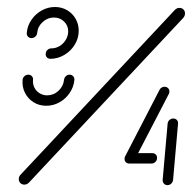

<svg xmlns="http://www.w3.org/2000/svg" viewBox="-20 -540 560 560"><path d="M183 -322.2Q189.3 -322.2 193.3 -317.8Q197.4 -313.3 197 -307Q195.2 -286.7 183.5 -269.3Q171.9 -251.9 153.7 -241.7Q135.6 -231.5 114.8 -231.5Q94.4 -231.5 78 -241.7Q61.5 -251.9 52.8 -269.3Q44.1 -286.7 45.9 -307Q46.3 -313.3 51.3 -317.8Q56.3 -322.2 62.6 -322.2Q68.9 -322.2 73 -317.8Q77 -313.3 76.3 -307Q75.2 -294.8 80.4 -284.4Q85.6 -274.1 95.6 -268Q105.6 -261.9 117.4 -261.9Q136.3 -261.9 150.6 -275.2Q164.8 -288.5 166.7 -307Q167.4 -313.3 172 -317.8Q176.7 -322.2 183 -322.2ZM71.9 -428.9Q65.6 -428.9 61.5 -433.3Q57.4 -437.8 58.1 -444.1Q59.6 -464.4 71.5 -481.9Q83.3 -499.3 101.5 -509.4Q119.6 -519.6 140.4 -519.6Q159.6 -519.6 175.6 -510.4Q191.5 -501.1 200.6 -485.2Q209.6 -469.3 209.6 -450.4Q209.6 -428.5 198.1 -409.8Q186.7 -391.1 167.6 -379.8Q148.5 -368.5 127 -368.5Q121.1 -368.5 117.2 -372.2Q113.3 -375.9 113.3 -381.9Q113.3 -388.9 118 -393.9Q122.6 -398.9 129.6 -398.9Q142.6 -398.9 153.9 -405.7Q165.2 -412.6 172 -424.1Q178.9 -435.6 178.9 -448.5Q178.9 -465.6 166.9 -477.2Q154.8 -488.9 137.4 -488.9Q118.9 -488.9 104.4 -475.7Q90 -462.6 88.5 -444.1Q88.1 -437.8 83.1 -433.3Q78.1 -428.9 71.9 -428.9ZM503.3 -517Q510.4 -517 515 -512.4Q519.6 -507.8 519.6 -501.1Q519.6 -493.7 514.8 -488.1L64.4 -7.4Q58.5 -1.5 51.1 -1.5Q44.1 -1.5 39.4 -6.1Q34.8 -10.7 34.8 -17.4Q34.8 -25.2 40 -30.4L490 -511.1Q495.9 -517 503.3 -517ZM438.1 -79.6Q438.1 -72.6 433.3 -67.8Q428.5 -63 421.9 -63H358.1L360.7 -93.3H424.4Q430.4 -93.3 434.3 -89.4Q438.1 -85.6 438.1 -79.6ZM485.6 -194.4Q491.9 -194.4 495.9 -190Q500 -185.6 499.3 -179.3L484.8 -15.2Q484.1 -8.9 479.4 -4.4Q474.8 0 468.5 0Q462.2 0 458.1 -4.4Q454.1 -8.9 454.4 -15.2L468.9 -179.3Q469.3 -185.6 474.3 -190Q479.3 -194.4 485.6 -194.4ZM357 -63Q351.1 -63 347.2 -66.7Q343.3 -70.4 343.3 -76.3Q343.3 -81.9 345.2 -84.4L445.6 -278.5Q447.8 -282.6 451.7 -284.8Q455.6 -287 460 -287Q465.9 -287 470 -283.1Q474.1 -279.3 474.1 -273.3Q474.1 -268.5 472.2 -265.6L371.9 -72.2Q370 -68.1 365.9 -65.6Q361.9 -63 357 -63Z"/></svg>

Font: 26F Galaxy Sans Light
Style: Italic
Weight: 300
Italic angle: -5°
Designer: C₂₉H₂₅N₃O₅
Version: Version 1.200